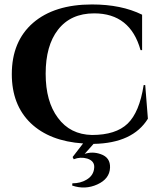

<svg xmlns="http://www.w3.org/2000/svg" viewBox="-20 -633 722 862"><path d="M644 -100Q576 10 400 13L360 58Q395 46 432 59Q476 74 474 120Q472 170 417 195Q362 220 304 200L305 190Q341 190 368 174Q401 155 403 119Q405 90 372 79Q341 70 311 82L306 72L353 11Q203 1 118 -80Q33 -162 33 -300Q33 -447 128 -530Q224 -613 393 -613Q525 -613 618 -567V-408H611Q565 -573 403 -573Q297 -573 240 -499Q185 -428 185 -302Q185 -177 240 -104Q295 -29 393 -27Q500 -27 553 -78Q606 -129 625 -251H632Z"/></svg>

Font: Cinzel Bold(RUS BY LYAJKA)
Style: Regular
Weight: 700
Designer: Natanael Gama
Version: Version 1.001;PS 001.001;hotconv 1.0.56;makeotf.lib2.0.21325